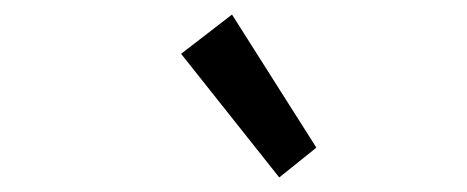

<svg xmlns="http://www.w3.org/2000/svg" viewBox="-20 -883 642 264"><path d="M364 -639 229 -809 299 -863 415 -680Z"/></svg>

Font: l_WÎeÑOS 300W
Style: Regular
Weight: 300
Designer: R?O
Version: Version 2.00 June 21, 2023